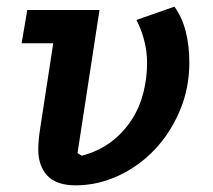

<svg xmlns="http://www.w3.org/2000/svg" viewBox="-20 -546 640 577"><path d="M279 -516 213 -86 226 -78Q278 -92 315 -120.5Q352 -149 376 -186.5Q400 -224 411 -268Q422 -312 422 -357Q422 -391 413.5 -424Q405 -457 390 -486L504 -526Q527 -495 538 -452Q549 -409 549 -358Q549 -281 520.5 -213.5Q492 -146 444.5 -96Q397 -46 335 -17.5Q273 11 207 11Q150 11 122.5 -18Q95 -47 95 -97Q95 -124 101 -162L140 -416H45L62 -516Z"/></svg>

Font: IBM Plex Mono SemiBold
Style: Italic
Weight: 600
Italic angle: -9°
Monospace: yes
Designer: Mike Abbink, Paul van der Laan, Pieter van Rosmalen
Foundry: Bold Monday
Version: Version 2.3